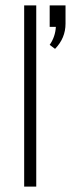

<svg xmlns="http://www.w3.org/2000/svg" viewBox="-20 -695 264 715"><path d="M165 -595V-675H224V-607Q224 -553 185 -513L165 -528Q186 -558 188 -595ZM115 0H70V-675H115Z"/></svg>

Font: Gemunu Libre ExtraLight
Style: Regular
Weight: 200
Designer: Puspanada Ekanayake, Sola Matas, Pathum Egodawatta, Kosala Senevirathne
Foundry: mooniak
Version: Version 1.100